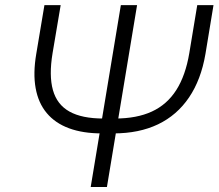

<svg xmlns="http://www.w3.org/2000/svg" viewBox="-20 -748 877 768"><path d="M769 -727.5H834L801.8 -532.2Q784.2 -429.2 736.1 -358.2Q688 -287.1 612.1 -250.7Q536.1 -214.4 434.1 -214.4H387.2Q311.5 -214.4 256.1 -234.9Q200.7 -255.4 167 -295.7Q133.3 -335.9 122.6 -395.3Q111.8 -454.6 125 -532.2L157.7 -727.5H222.7L190.4 -536.1Q175.3 -445.8 191.7 -387.7Q208 -329.6 257.8 -301.8Q307.6 -273.9 393.6 -273.9H440.4Q526.9 -273.9 587.4 -301.8Q647.9 -329.6 685.1 -387.7Q722.2 -445.8 737.3 -536.1ZM463.4 -727.5H528.3L407.7 0H342.8Z"/></svg>

Font: Inter 28pt Light
Style: Italic
Weight: 300
Italic angle: -9.3988°
Designer: Rasmus Andersson
Foundry: rsms
Version: Version 4.001;git-66647c0bb